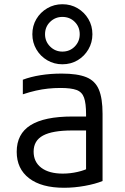

<svg xmlns="http://www.w3.org/2000/svg" viewBox="-20 -878 590 908"><path d="M283 10Q176 10 117.5 -35Q59 -80 59 -160Q59 -245 124.5 -286Q190 -327 322 -327H423V-261H321Q228 -261 183.5 -237Q139 -213 139 -161Q139 -112 175.5 -84.5Q212 -57 277 -57Q312 -57 347 -65Q382 -73 405 -86L387 -42V-338Q387 -389 377.5 -416Q368 -443 342 -452.5Q316 -462 266 -462Q236 -462 207.5 -459Q179 -456 150 -449.5Q121 -443 88 -432V-501Q125 -515 172 -522.5Q219 -530 272 -530Q346 -530 388 -513Q430 -496 447.5 -454.5Q465 -413 465 -340V-22Q431 -8 381 1Q331 10 283 10ZM275 -574Q236 -574 203.5 -593Q171 -612 152 -644.5Q133 -677 133 -716Q133 -756 152 -788Q171 -820 203.5 -839Q236 -858 275 -858Q315 -858 347 -839Q379 -820 398 -788Q417 -756 417 -716Q417 -677 398 -644.5Q379 -612 347 -593Q315 -574 275 -574ZM275 -634Q310 -634 333.5 -658Q357 -682 357 -716Q357 -751 333.5 -774.5Q310 -798 275 -798Q241 -798 217 -774.5Q193 -751 193 -716Q193 -682 217 -658Q241 -634 275 -634Z"/></svg>

Font: M PLUS Code Latin SemiExpanded
Style: Regular
Weight: 400
Width: 6
Designer: Coji Morishita
Foundry: UNDERFOREST DESIGN
Version: Version 1.002; ttfautohint (v1.8.3)